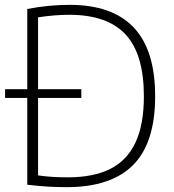

<svg xmlns="http://www.w3.org/2000/svg" viewBox="-20 -767 718 792"><path d="M620 -370Q620 -177.5 529 -86.2Q438 5 255.5 5Q214.5 5 177.5 2.8Q140.5 0.5 92.5 -5V-363H1V-399H92.5V-730Q180 -747 267.5 -747Q443 -747 531.5 -653.8Q620 -560.5 620 -370ZM573.5 -370Q573.5 -543.5 498 -624.8Q422.5 -706 266 -706Q205.5 -706 137 -695.5V-399H315.5V-363H137V-43.5Q191 -35.5 259.5 -35.5Q365.5 -35.5 434.8 -70.2Q504 -105 538.8 -179Q573.5 -253 573.5 -370Z"/></svg>

Font: Encode Sans ExtraLight
Style: Regular
Weight: 275
Designer: Multiple Designers
Foundry: Impallari Type
Version: Version 2.000